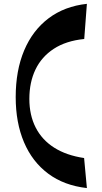

<svg xmlns="http://www.w3.org/2000/svg" viewBox="-20 -804 518 976"><path d="M421.7 152Q305.7 139 225 78.7Q144.2 18.5 102 -80.9Q59.8 -180.3 59.8 -310.3Q59.8 -445.8 102.8 -547.6Q145.7 -649.5 226.9 -710.9Q308 -772.2 421.7 -784.5L408.2 -605.8Q315.5 -596.5 253.4 -555.9Q191.2 -515.3 160.2 -450.3Q129.2 -385.3 129.2 -301.5Q129.2 -218.7 161.4 -155.7Q193.5 -92.7 255.6 -53.4Q317.7 -14 407.5 -0.7Z"/></svg>

Font: Savate ExtraLight
Style: Regular
Weight: 200
Designer: Max Esnée
Foundry: Plomb Type
Version: Version 2.000